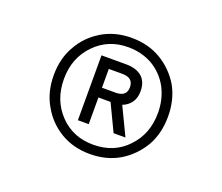

<svg xmlns="http://www.w3.org/2000/svg" viewBox="-75 -795 687 595"><g transform="rotate(20 268.5 -497.5)"><path d="M171.9 -331.1Q129.4 -356.4 105 -399.9Q80.1 -441.9 80.1 -498Q80.1 -554.2 105 -596.2Q128.4 -638.2 171.9 -664.1Q213.9 -689 268.1 -689Q323.2 -689 365.2 -664.1Q407.7 -638.7 433.1 -596.2Q457 -553.2 457 -498Q457 -442.9 433.1 -399.9Q406.7 -356 365.2 -331.1Q323.2 -306.2 268.1 -306.2Q213.9 -306.2 171.9 -331.1ZM379.9 -382.8Q423.8 -428.2 423.8 -498Q423.8 -543.5 403.8 -581.1Q383.8 -617.2 348.1 -638.2Q312 -658.2 268.1 -658.2Q202.1 -658.2 158.2 -612.8Q113.8 -566.9 113.8 -498Q113.8 -427.7 158.2 -381.8Q201.7 -336.9 268.1 -336.9Q336.9 -336.9 379.9 -382.8ZM279.8 -606Q313 -606 332 -589.8Q350.1 -573.2 350.1 -543Q350.1 -520.5 339.8 -505.9Q329.1 -490.7 311 -483.9L355 -392.1H315.9L273.9 -480H233.9V-392.1H198.2V-606ZM278.8 -512.2Q314.9 -512.2 314.9 -543Q314.9 -574.2 278.8 -574.2H233.9V-512.2Z"/></g></svg>

Font: D-DIN-PRO
Style: Regular
Weight: 400
Designer: Charles Nix
Foundry: Datto Inc.
Version: Version 1.000;hotconv 1.0.109;makeotfexe 2.5.65596